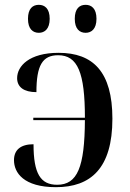

<svg xmlns="http://www.w3.org/2000/svg" viewBox="-20 -766 539 796"><path d="M335 -630C359 -630 380 -646 380 -688C380 -731 359 -746 335 -746C310 -746 290 -731 290 -688C290 -646 310 -630 335 -630ZM141 -630C165 -630 186 -646 186 -688C186 -731 165 -746 141 -746C116 -746 96 -731 96 -688C96 -646 116 -630 141 -630ZM212 10C356 10 446 -68 446 -274C446 -468 366 -547 223 -547C101 -547 51 -492 51 -442C51 -405 79 -384 131 -384C131 -495 156 -537 221 -537C302 -537 332 -465 332 -278H118V-268H332C331 -73 301 0 217 0C148 0 119 -46 119 -168C65 -168 38 -144 38 -102C38 -50 78 10 212 10Z"/></svg>

Font: Noto Serif Display Medium
Style: Regular
Weight: 500
Designer: Monotype Design Team
Foundry: Monotype Imaging Inc.
Version: Version 2.009